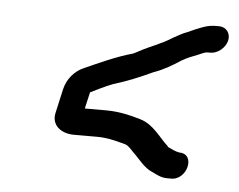

<svg xmlns="http://www.w3.org/2000/svg" viewBox="-37 -487 564 453"><g transform="rotate(5 245.0 -261.0)"><path d="M465 -445H458C438 -445 425 -439 408 -432L390 -424C381 -421 371 -415 358 -408C332 -391 307 -384 280 -369C274 -366 271 -364 268 -363C228 -352 188 -333 154 -318C134 -309 117 -290 111 -265L98 -207C92 -179 114 -160 146 -160H202C227 -160 250 -153 269 -148C277 -145 284 -136 289 -131C304 -117 318 -96 339 -88C349 -83 360 -77 373 -77H381C421 -74 438 -140 397 -140C386 -142 380 -146 373 -149C372 -149 370 -150 368 -153C348 -171 330 -201 299 -210C276 -217 248 -224 217 -224H166L175 -263C193 -272 207 -279 227 -287C260 -297 289 -309 319 -323C344 -332 361 -342 384 -357C398 -365 407 -368 422 -374C430 -377 436 -381 443 -381H450C467 -381 485 -396 489 -413C493 -430 482 -445 465 -445Z"/></g></svg>

Font: Electronic
Style: SeBdIt
Weight: 600
Version: Version 1.011